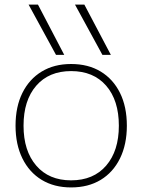

<svg xmlns="http://www.w3.org/2000/svg" viewBox="-20 -810 623 840"><path d="M225 -570 105 -790H146L261 -570ZM428 -570 308 -790H349L465 -570ZM291 10Q217 10 162.5 -23Q108 -56 78 -117Q48 -178 48 -260Q48 -343 78 -403.5Q108 -464 162.5 -497Q217 -530 291 -530Q366 -530 420.5 -497Q475 -464 505 -403.5Q535 -343 535 -260Q535 -178 505 -117Q475 -56 420.5 -23Q366 10 291 10ZM291 -21Q389 -21 444.5 -85.5Q500 -150 500 -260Q500 -371 444.5 -435Q389 -499 291 -499Q194 -499 138.5 -435Q83 -371 83 -260Q83 -150 138.5 -85.5Q194 -21 291 -21Z"/></svg>

Font: M PLUS 2 ExtraLight
Style: Regular
Weight: 250
Designer: Coji Morishita
Foundry: UNDERFOREST DESIGN
Version: Version 1.001